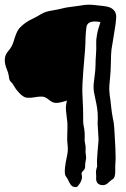

<svg xmlns="http://www.w3.org/2000/svg" viewBox="-20 -750 524 798"><path d="M337.9 -92.8 334 -68.4V-58.6Q334 -47.9 325.7 -40Q317.4 -32.2 319.3 -25.4Q326.2 -2.9 302.7 24.4Q298.8 28.3 290.5 27.3Q282.2 26.4 277.3 21.5Q272.5 16.6 269 9.8Q265.6 2.9 262.2 -3.9Q258.8 -10.7 254.4 -16.1Q250 -21.5 249.5 -31.2Q249 -41 250 -51.8Q252 -73.2 257.8 -98.1Q263.7 -123 261.2 -144.5Q258.8 -166 259.3 -176.8Q259.8 -187.5 259.8 -198.2Q259.8 -209 260.3 -219.7Q260.7 -230.5 259.8 -242.2Q258.8 -253.9 257.3 -263.7Q255.9 -273.4 254.4 -289.6Q252.9 -305.7 254.9 -314.5Q256.8 -323.2 257.8 -332Q232.4 -323.2 215.8 -322.3Q199.2 -321.3 183.6 -335Q168 -348.6 153.3 -348.6Q138.7 -348.6 123.5 -345.7Q108.4 -342.8 93.8 -343.8Q74.2 -343.8 46.9 -378.9Q41 -387.7 38.1 -392.6Q33.2 -402.3 27.3 -407.7Q21.5 -413.1 20 -417Q18.6 -420.9 17.6 -425.8Q16.6 -441.4 8.8 -460.9Q-11.7 -509.8 14.6 -538.1Q29.3 -554.7 36.1 -576.2Q47.9 -618.2 60.5 -632.8Q85 -659.2 119.1 -673.8Q134.8 -681.6 150.9 -691.4Q167 -701.2 189.5 -705.1Q211.9 -709 221.2 -710.9Q230.5 -712.9 238.3 -714.8Q252 -718.8 272.9 -721.2Q293.9 -723.6 305.7 -725.6Q317.4 -727.5 328.1 -729Q338.9 -730.5 350.6 -730.5Q362.3 -730.5 377.9 -728.5Q393.6 -726.6 409.2 -725.1Q424.8 -723.6 437.5 -718.8Q464.8 -706.1 462.9 -675.8Q461.9 -654.3 453.6 -606.9Q445.3 -559.6 443.4 -544.4Q441.4 -529.3 440.9 -491.2Q440.4 -453.1 437 -421.9Q433.6 -390.6 434.1 -377.4Q434.6 -364.3 436 -354Q437.5 -343.8 439 -333.5Q440.4 -323.2 441.9 -307.1Q443.4 -291 445.3 -279.8Q447.3 -268.6 449.2 -257.8Q454.1 -238.3 455.1 -214.8Q456.1 -191.4 457.5 -172.4Q459 -153.3 459.5 -135.3Q460 -117.2 460.4 -102.1Q460.9 -86.9 460 -79.1Q459 -71.3 459 -60.5V-38.1Q459 -11.7 449.2 -5.9Q439.5 0 429.2 10.3Q418.9 20.5 404.3 19.5Q376 16.6 379.9 -15.6L378.9 -36.1Q378.9 -43.9 383.8 -58.6Q381.8 -83 385.7 -123Q389.6 -163.1 389.6 -171.9L385.7 -237.3Q388.7 -281.2 380.4 -319.3Q372.1 -357.4 370.6 -366.7Q369.1 -376 369.1 -384.8Q368.2 -398.4 372.6 -428.7Q377 -459 377 -479Q377 -499 378.9 -523.4Q380.9 -547.9 379.9 -565.9Q378.9 -584 382.8 -603.5Q385.7 -624 397.5 -658.2Q341.8 -668.9 338.9 -634.8Q336.9 -620.1 336.4 -609.9Q335.9 -599.6 335.4 -590.3Q335 -581.1 335 -571.8Q335 -562.5 333.5 -543.5Q332 -524.4 330.1 -501.5Q328.1 -478.5 326.2 -455.1Q321.3 -394.5 322.3 -364.3Q326.2 -288.1 325.7 -265.1Q325.2 -242.2 326.7 -232.4Q328.1 -222.7 330.1 -214.8Q333 -192.4 332 -177.7Q331.1 -166 333 -157.2Q336.9 -140.6 335.9 -129.9Q335 -119.1 335.9 -113.3Q337.9 -101.6 337.9 -92.8Z"/></svg>

Font: Creepster
Style: Regular
Weight: 400
Designer: Font Diner, Inc
Foundry: Font Diner, Inc
Version: Version 1.002